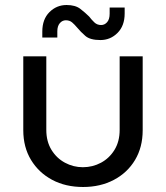

<svg xmlns="http://www.w3.org/2000/svg" viewBox="-20 -735 664 767"><path d="M312 12Q242 12 188.5 -16.5Q135 -45 104 -96Q73 -147 73 -215V-510H165V-216Q165 -170 185.5 -136.5Q206 -103 239.5 -85Q273 -67 311 -67Q350 -67 383.5 -85Q417 -103 437.5 -136.5Q458 -170 458 -216V-510H550V-215Q550 -147 519.5 -96Q489 -45 435 -16.5Q381 12 312 12ZM381 -575Q340 -575 321 -591.5Q302 -608 288 -625Q278 -637 268 -645.5Q258 -654 243 -654Q229 -654 219 -642.5Q209 -631 209 -610V-585H149V-609Q149 -658 177.5 -686.5Q206 -715 246 -715Q281 -715 301 -699.5Q321 -684 336 -669Q346 -656 357 -645.5Q368 -635 384 -635Q398 -635 408 -646.5Q418 -658 418 -680V-705H478V-681Q478 -632 449.5 -603.5Q421 -575 381 -575Z"/></svg>

Font: MuseoModerno
Style: Regular
Weight: 400
Designer: Pablo Cosgaya, Héctor Gatti, Marcela Romero, and the Authors of The MuseoModerno Project.
Foundry: Omnibus-Type Team
Version: Version 1.001